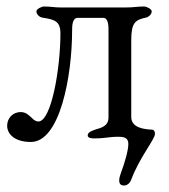

<svg xmlns="http://www.w3.org/2000/svg" viewBox="-20 -423 521 591"><path d="M362 148C371 148 380 141 384 130C409 62 457 6 457 -11C457 -17 455 -24 447 -24C425 -25 384 -29 384 -63V-300C384 -354 397 -362 430 -369C436 -370 447 -378 447 -388C447 -396 429 -403 425 -403C400 -403 393 -400 367 -400H168C145 -400 139 -403 114 -403C110 -403 92 -396 92 -388C92 -378 103 -370 109 -369C147 -363 166 -359 166 -320C166 -212 138 -49 98 -49C90 -49 84 -54 78 -60C69 -68 60 -78 44 -78C18 -78 2 -58 2 -36C2 -12 23 14 75 14C165 14 202 -190 202 -330C202 -341 202 -368 219 -368H298C314 -368 314 -341 314 -330V-62C314 -35 293 -30 273 -24C262 -20 250 -16 250 -6C250 2 262 3 270 3C308 3 311 -2 346 -2C367 -2 375 5 375 20C375 39 365 75 352 110C349 118 347 125 347 133C347 143 352 148 362 148Z"/></svg>

Font: EB Garamond
Style: Regular
Weight: 400
Designer: Georg Duffner and Octavio Pardo
Foundry: Georg Duffner
Version: Version 1.000;PS 001.000;hotconv 1.0.88;makeotf.lib2.5.64775